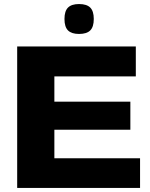

<svg xmlns="http://www.w3.org/2000/svg" viewBox="-20 -930 742 950"><path d="M65 0V-700H652V-552H249V-427H625V-288H249V-147H673V0ZM371 -762Q334 -762 316.5 -779.5Q299 -797 299 -836Q299 -875 316.5 -892.5Q334 -910 371 -910Q409 -910 426.5 -892.5Q444 -875 444 -836Q444 -797 426.5 -779.5Q409 -762 371 -762Z"/></svg>

Font: Georama SemiExpanded
Style: Bold
Weight: 700
Width: 6
Designer: Jean-Baptiste Levee
Foundry: Production Type
Version: Version 1.001